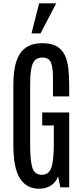

<svg xmlns="http://www.w3.org/2000/svg" viewBox="-20 -1129 498 1157"><path d="M215.3 8.3C243.3 8.3 267.2 1.9 286.9 -11C306.6 -23.8 321 -42.3 330.1 -66.4L343.8 0H397V-451.2H234.4V-373H304.2V-261.2C304.2 -194.5 299.2 -146.9 289.3 -118.4C279.4 -89.9 260.4 -75.7 232.4 -75.7C203.1 -75.7 184 -89.8 175 -118.2C166.1 -146.5 161.6 -193.5 161.6 -259.3V-620.6C161.6 -680.8 167 -722.8 177.7 -746.6C188.5 -770.3 207.7 -782.2 235.4 -782.2C261.4 -782.2 278.6 -772.2 286.9 -752.2C295.2 -732.2 299.3 -701.3 299.3 -659.7V-547.9H397V-614.3C397 -652 395.2 -686.5 391.6 -717.8C388 -749 380.7 -775.9 369.6 -798.3C358.6 -820.8 342.4 -838.1 321 -850.3C299.7 -862.5 271.2 -868.7 235.4 -868.7C200.8 -868.7 172.3 -862.6 149.7 -850.6C127 -838.5 109.2 -821.3 96.2 -798.8C83.2 -776.4 74 -749.8 68.6 -719C63.2 -688.2 60.5 -654 60.5 -616.2V-255.9C60.5 -161.8 73.9 -94.2 100.6 -53.2C127.3 -12.2 165.5 8.3 215.3 8.3ZM169.9 -927.7H224.1L318.8 -1108.9H215.8Z"/></svg>

Font: Antonio
Style: Regular
Weight: 400
Designer: Vernon Adams
Foundry: Vernon Adams
Version: Version 1.002